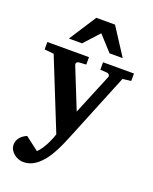

<svg xmlns="http://www.w3.org/2000/svg" viewBox="-172 -816 909 1140"><g transform="rotate(20 283.0 -245.5)"><path d="M503.9 -434.1 331.1 -9.8Q321.8 12.7 310.5 39.1Q299.3 65.4 285.4 92Q271.5 118.7 254.9 143.3Q238.3 168 217.8 187Q196.8 207.5 172.1 219.2Q147.5 231 118.2 231Q103.5 231 87.6 225.3Q71.8 219.7 58.8 209.2Q45.9 198.7 37.6 183.8Q29.3 168.9 29.8 150.9Q29.8 137.2 34.9 125.7Q40 114.3 48.1 105Q56.2 95.7 66.7 88.9Q77.1 82 87.9 77.1L172.9 142.1Q186.5 129.4 198.5 111.8Q210.4 94.2 220 75.4Q229.5 56.6 236.6 39.1Q243.7 21.5 247.1 8.8L68.8 -435.1L9.8 -440.9V-487.8H272.9V-440.9L227.1 -438Q217.8 -437 213.4 -430.7Q209 -424.3 211.9 -416L314.9 -159.2L420.9 -416Q423.8 -423.3 418.9 -430.2Q414.1 -437 405.8 -438L361.8 -440.9V-487.8H557.1V-440.9ZM379.9 -550.8 293 -646 206.1 -550.8H123L233.9 -722.2H352.1L462.9 -550.8Z"/></g></svg>

Font: Charis SIL Eur
Style: Bold
Weight: 700
Foundry: SIL International
Version: Version 5.000